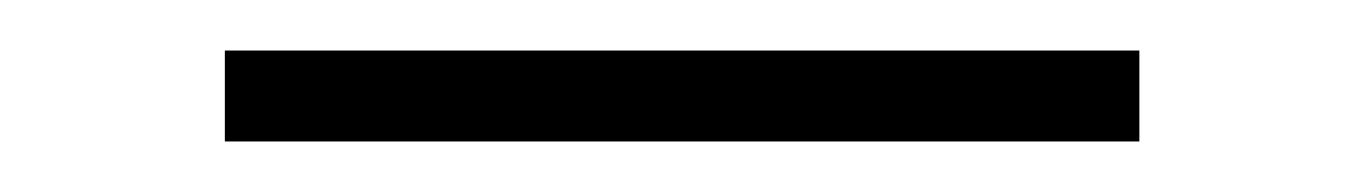

<svg xmlns="http://www.w3.org/2000/svg" viewBox="-20 -708 540 76"><path d="M69 -652V-688H431V-652Z"/></svg>

Font: Iosevka Extralight
Style: Regular
Weight: 200
Monospace: yes
Designer: Belleve Invis
Foundry: Belleve Invis
Version: Version 32.0.1; ttfautohint (v1.8.4)